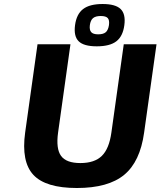

<svg xmlns="http://www.w3.org/2000/svg" viewBox="-20 -922 804 962"><path d="M106 -257.8 168 -700.2H333L271 -257.8Q259.8 -176.8 285.9 -140.9Q312 -105 382.8 -105Q453.6 -105 490.2 -140.9Q526.9 -176.8 538.1 -257.8L600.1 -700.2H764.2L702.1 -257.8Q682.1 -111.8 602.1 -45.9Q522 20 365.2 20Q208.5 20 147.2 -45.9Q85.9 -111.8 106 -257.8ZM495.1 -901.9H493.2H494.1ZM495.1 -901.9H494.1Q558.6 -901.9 584.5 -876.7Q610.4 -851.6 603 -795.9Q595.7 -740.2 563 -715.1Q530.3 -689.9 464.8 -689.9Q399.9 -689.9 374.3 -715.1Q348.6 -740.2 356 -795.9Q363.3 -851.1 396.2 -876.5Q429.2 -901.9 494.1 -901.9H493.2ZM472.2 -750H471.7Q497.6 -750 509.8 -760.5Q522 -771 525.9 -795.9Q529.3 -820.8 520 -831.3Q510.7 -841.8 484.9 -841.8Q459 -841.8 446.3 -831.3Q433.6 -820.8 430.2 -795.9Q427.2 -772 437 -761Q446.8 -750 471.7 -750H471.2Z"/></svg>

Font: Fivo Sans Modern
Style: Italic
Weight: 700
Designer: Alexander Slobzheninov
Foundry: Alexander Slobzheninov
Version: 1.0